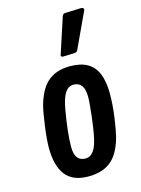

<svg xmlns="http://www.w3.org/2000/svg" viewBox="-131 -956 762 1035"><g transform="rotate(-15 250.0 -438.5)"><path d="M64 -198.2Q64 -244.6 74.2 -319.3Q84.5 -394 93.3 -428Q102.1 -461.9 118.2 -494.4Q134.3 -526.9 156.2 -547.9Q204.6 -594.7 287.1 -594.7Q404.3 -594.7 439 -508.8Q457.5 -462.9 457.5 -397.7Q457.5 -332.5 447.5 -262.7Q437.5 -192.9 428.7 -159.4Q419.9 -126 404.1 -94Q388.2 -62 366.2 -41Q317.9 5.4 231.2 5.4Q144.5 5.4 104.2 -46.6Q64 -98.6 64 -198.2ZM317.4 -208.5Q322.8 -234.4 331.3 -305.4Q339.8 -376.5 339.8 -410.6Q339.8 -493.7 279.8 -493.7Q251.5 -493.7 233.2 -466.8Q214.8 -439.9 203.6 -377.4Q181.2 -250.5 181.2 -171.4Q181.2 -92.3 240.7 -92.3Q269 -92.3 287.8 -119.4Q306.6 -146.5 317.4 -208.5ZM441.4 -868.7 347.7 -667.5Q342.8 -657.7 330.6 -656.7L265.1 -654.3Q254.4 -655.3 254.4 -664.1L320.3 -865.2Q324.7 -877.9 336.4 -878.4L428.7 -881.8Q441.4 -880.9 441.4 -868.7Z"/></g></svg>

Font: Contrail One
Style: Regular
Weight: 400
Designer: Riccardo De Franceschi
Foundry: Sorkin Type Co.
Version: Version 1.003